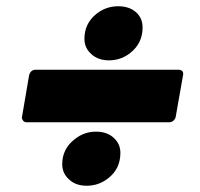

<svg xmlns="http://www.w3.org/2000/svg" viewBox="-20 -633 640 614"><path d="M328 -440Q290 -440 267 -465Q250 -483 250 -509Q250 -559 290 -590Q320 -613 358 -613Q397 -613 419 -590Q436 -572 436 -545Q436 -495 397 -464Q367 -440 328 -440ZM521 -242H65Q58 -242 54 -247Q50 -252 50 -257L73 -392Q78 -410 94 -410H550Q566 -410 566 -396L542 -260Q541 -253 535 -247.5Q529 -242 521 -242ZM257 -39Q219 -39 197 -63Q179 -81 179 -108Q179 -157 219 -188Q249 -212 287 -212Q326 -212 348 -188Q365 -170 365 -144Q365 -93 326 -63Q296 -39 257 -39Z"/></svg>

Font: YamahaIndonesia935. App Black
Style: Italic
Weight: 900
Italic angle: -10°
Designer: Dalton Maag Ltd
Foundry: Dalton Maag Ltd
Version: Version 1.002; January 01, 2024; Regular/Italic